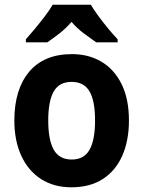

<svg xmlns="http://www.w3.org/2000/svg" viewBox="-20 -852 609 816"><path d="M528 -340Q528 -255 500 -191Q472 -127 417.5 -91.5Q363 -56 283 -56Q209 -56 154.5 -91Q100 -126 70.5 -190Q41 -254 41 -340Q41 -472 104 -547Q167 -622 286 -622Q357 -622 411.5 -589.5Q466 -557 497 -494Q528 -431 528 -340ZM185 -340Q185 -257 208.5 -215.5Q232 -174 285 -174Q337 -174 360.5 -215.5Q384 -257 384 -340Q384 -423 360.5 -463.5Q337 -504 284 -504Q232 -504 208.5 -463.5Q185 -423 185 -340ZM366 -832Q379 -810 398.5 -783.5Q418 -757 439.5 -731Q461 -705 480 -685V-672H389Q366 -688 337 -709.5Q308 -731 284 -759Q260 -731 231.5 -709Q203 -687 181 -672H90V-685Q107 -704 129 -730.5Q151 -757 171.5 -784Q192 -811 204 -832Z"/></svg>

Font: Noto Sans Malayalam UI SemiCondensed
Style: Bold
Weight: 700
Width: 4
Designer: Jelle Bosma - Monotype Design Team
Foundry: Monotype Imaging Inc.
Version: Version 2.104; ttfautohint (v1.8.4.7-5d5b)